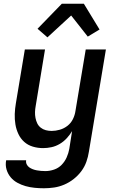

<svg xmlns="http://www.w3.org/2000/svg" viewBox="-20 -785 640 1028"><path d="M215 223Q190 223 165 220.5Q140 218 117 211.5Q94 205 73 193.5Q52 182 37 164Q22 146 15 122.5Q8 99 13 73H120Q118 85 123 95Q128 105 136.5 111Q145 117 155.5 121Q166 125 177 127Q188 129 199.5 130Q211 131 223 131Q246 131 269.5 123Q293 115 310 97.5Q327 80 337 57.5Q347 35 351 12L366 -83Q354 -63 337.5 -45Q321 -27 300 -14.5Q279 -2 256 3Q233 8 211 8Q182 8 155.5 0Q129 -8 109.5 -25.5Q90 -43 78.5 -67.5Q67 -92 62.5 -119Q58 -146 59 -174.5Q60 -203 65 -232L113 -520H221L171 -217Q168 -201 167.5 -185Q167 -169 170 -153.5Q173 -138 179.5 -124.5Q186 -111 198 -101.5Q210 -92 225 -88Q240 -84 257 -84Q278 -84 300.5 -90.5Q323 -97 341.5 -111.5Q360 -126 370.5 -147.5Q381 -169 384 -191L439 -520H547L456 27Q452 54 442.5 81Q433 108 415.5 131.5Q398 155 374.5 173.5Q351 192 324 203.5Q297 215 269.5 219Q242 223 215 223ZM234 -585 181 -631 311 -765H429L513 -627L450 -589L361 -702Z"/></svg>

Font: Iosevka Semibold Extended
Style: Italic
Weight: 600
Width: 7
Italic angle: -9°
Monospace: yes
Designer: Belleve Invis
Foundry: Belleve Invis
Version: Version 32.5.0; ttfautohint (v1.8.4)